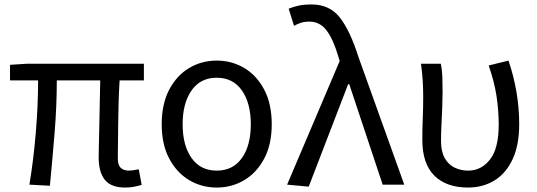

<svg xmlns="http://www.w3.org/2000/svg" viewBox="-20 -829 2412 862"><path d="M542 13Q478 13 450.5 -22Q423 -57 423 -122Q423 -143 424 -182.5Q425 -222 426 -271Q427 -320 428 -371.5Q429 -423 430 -468H235Q235 -353 225 -231Q215 -109 204 5L112 0Q131 -115 141 -236.5Q151 -358 151 -468H25V-538L103 -543H626V-468H517Q514 -422 512.5 -369Q511 -316 510.5 -265.5Q510 -215 509.5 -175.5Q509 -136 509 -116Q509 -88 522 -75.5Q535 -63 560 -63Q573 -63 603 -69L616 1Q603 5 584 9Q565 13 542 13Z M953 13Q885 13 829 -20.5Q773 -54 739.5 -117.5Q706 -181 706 -271Q706 -362 739.5 -426Q773 -490 829 -523.5Q885 -557 953 -557Q1021 -557 1077 -523.5Q1133 -490 1166.5 -426Q1200 -362 1200 -271Q1200 -181 1166.5 -117.5Q1133 -54 1077 -20.5Q1021 13 953 13ZM953 -63Q1026 -63 1066 -119.5Q1106 -176 1106 -271Q1106 -366 1066 -423Q1026 -480 953 -480Q880 -480 840 -423Q800 -366 800 -271Q800 -176 840 -119.5Q880 -63 953 -63Z M1366 9 1269 0 1505 -555 1498 -578Q1476 -653 1446 -692.5Q1416 -732 1369 -732Q1347 -732 1330.5 -726.5Q1314 -721 1300 -713L1276 -790Q1296 -798 1319.5 -803.5Q1343 -809 1379 -809Q1460 -809 1506 -750Q1552 -691 1589 -574L1795 0H1698L1548 -451H1543Z M2081 13Q1984 13 1930 -40.5Q1876 -94 1876 -202Q1876 -250 1878 -298Q1880 -346 1880 -394Q1880 -427 1878 -463.5Q1876 -500 1870 -543H1959Q1965 -515 1966 -483.5Q1967 -452 1967 -416Q1967 -386 1965.5 -347.5Q1964 -309 1962 -269.5Q1960 -230 1960 -196Q1960 -148 1977 -118.5Q1994 -89 2022 -76Q2050 -63 2082 -63Q2141 -63 2180 -113Q2219 -163 2219 -269Q2219 -331 2209.5 -395.5Q2200 -460 2174 -535L2263 -557Q2311 -415 2311 -271Q2311 -179 2282 -115.5Q2253 -52 2201 -19.5Q2149 13 2081 13Z"/></svg>

Font: Chocolate Classical Sans
Style: Regular
Weight: 400
Designer: 田海東、宇文滿月
Foundry: Moonlit Owen
Version: Version 1.001